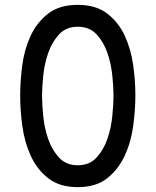

<svg xmlns="http://www.w3.org/2000/svg" viewBox="-20 -760 640 790"><path d="M300 -80Q348 -80 377 -111.5Q406 -143 421.5 -187.5Q437 -232 442 -281.5Q447 -331 447 -367Q447 -402 442 -450.5Q437 -499 421.5 -543.5Q406 -588 377 -619Q348 -650 300 -650Q252 -650 223 -618.5Q194 -587 178.5 -542.5Q163 -498 158 -449.5Q153 -401 153 -366Q153 -330 158 -281Q163 -232 178.5 -187.5Q194 -143 223 -111.5Q252 -80 300 -80ZM300 10Q225 10 178.5 -26.5Q132 -63 106.5 -119Q81 -175 72 -241Q63 -307 63 -367Q63 -425 71.5 -490.5Q80 -556 105.5 -611.5Q131 -667 177.5 -703.5Q224 -740 300 -740Q375 -740 421.5 -704Q468 -668 493.5 -612.5Q519 -557 528 -492Q537 -427 537 -368Q537 -308 528 -241.5Q519 -175 493 -119Q467 -63 421 -26.5Q375 10 300 10Z"/></svg>

Font: Maple Mono NL
Style: Regular
Weight: 400
Monospace: yes
Designer: subframe7536
Version: Version 7.000